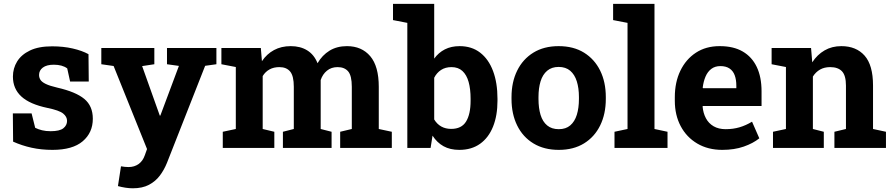

<svg xmlns="http://www.w3.org/2000/svg" viewBox="-20 -782 4719 1015"><path d="M257.3 10.3Q198.2 10.3 147.2 -1Q96.2 -12.2 49.3 -33.2L47.9 -182.6H147L166 -106.4Q182.6 -98.1 202.4 -93.3Q222.2 -88.4 247.6 -88.4Q295.4 -88.4 314.9 -104Q334.5 -119.6 334.5 -143.1Q334.5 -165 313.7 -181.9Q293 -198.7 231 -211.4Q137.2 -231 92.8 -272Q48.3 -313 48.3 -377Q48.3 -420.9 70.6 -457Q92.8 -493.2 138.4 -515.1Q184.1 -537.1 255.4 -537.1Q314.9 -537.1 364.5 -525.6Q414.1 -514.2 447.8 -495.6L449.2 -351.1H350.6L335.4 -420.4Q322.3 -430.2 304.4 -435.1Q286.6 -439.9 264.2 -439.9Q226.6 -439.9 206.5 -424.8Q186.5 -409.7 186.5 -385.7Q186.5 -372.1 193.6 -360.4Q200.7 -348.6 221.7 -338.4Q242.7 -328.1 282.7 -318.8Q380.9 -296.4 425.8 -259Q470.7 -221.7 470.7 -154.3Q470.7 -80.6 417.2 -35.2Q363.8 10.3 257.3 10.3Z M682.1 213.4Q663.6 213.4 642.8 210.2Q622.1 207 603.5 201.7L619.6 97.2Q628.9 99.1 640.1 100.1Q651.4 101.1 659.7 101.1Q690.4 101.1 712.9 85Q735.4 68.8 745.6 38.6L757.3 5.9L580.6 -433.1L515.6 -442.4V-528.3H795.9V-442.4L731.4 -432.6L824.7 -170.9H827.6L925.8 -433.6L862.8 -442.4V-528.3H1124V-442.4L1064.5 -434.1L862.8 78.6Q848.1 115.2 825.4 145.8Q802.7 176.3 767.8 194.8Q732.9 213.4 682.1 213.4Z M1157.7 0V-85.4L1226.6 -100.1V-427.7L1150.4 -442.4V-528.3H1358.9L1364.7 -458.5Q1390.1 -496.6 1428.5 -517.3Q1466.8 -538.1 1517.1 -538.1Q1567.9 -538.1 1604.2 -515.6Q1640.6 -493.2 1658.7 -447.8Q1683.1 -490.2 1722.2 -514.2Q1761.2 -538.1 1814 -538.1Q1892.1 -538.1 1937.3 -484.9Q1982.4 -431.6 1982.4 -322.8V-100.1L2051.3 -85.4V0H1778.3V-85.4L1839.8 -100.1V-323.2Q1839.8 -381.8 1820.6 -404.5Q1801.3 -427.2 1764.6 -427.2Q1731.4 -427.2 1708.5 -408.4Q1685.5 -389.6 1675.3 -358.9V-100.1L1732.9 -85.4V0H1475.6V-85.4L1533.2 -100.1V-323.2Q1533.2 -380.4 1513.9 -403.8Q1494.6 -427.2 1457 -427.2Q1426.8 -427.2 1404.8 -415Q1382.8 -402.8 1368.7 -379.9V-100.1L1430.2 -85.4V0Z M2408.2 10.3Q2359.4 10.3 2324.7 -9Q2290 -28.3 2266.6 -64.9L2256.3 0H2133.3V-661.1L2057.6 -675.8V-761.7H2275.4V-472.2Q2298.3 -503.9 2331.8 -521Q2365.2 -538.1 2409.7 -538.1Q2473.6 -538.1 2518.3 -503.7Q2563 -469.2 2586.4 -406.7Q2609.9 -344.2 2609.9 -259.8V-249.5Q2609.9 -170.9 2586.4 -112.5Q2563 -54.2 2518.1 -22Q2473.1 10.3 2408.2 10.3ZM2365.2 -100.6Q2419.9 -100.6 2443.8 -139.4Q2467.8 -178.2 2467.8 -249.5V-259.8Q2467.8 -311.5 2457.3 -348.9Q2446.8 -386.2 2424.6 -406.7Q2402.3 -427.2 2366.7 -427.2Q2334.5 -427.2 2311.5 -412.1Q2288.6 -397 2275.4 -371.1V-150.4Q2290 -126 2312.7 -113.3Q2335.4 -100.6 2365.2 -100.6Z M2934.1 10.3Q2856 10.3 2799.8 -23.9Q2743.7 -58.1 2713.9 -118.9Q2684.1 -179.7 2684.1 -258.8V-269Q2684.1 -347.7 2713.9 -408.4Q2743.7 -469.2 2799.6 -503.7Q2855.5 -538.1 2933.1 -538.1Q3011.7 -538.1 3067.4 -503.7Q3123 -469.2 3152.8 -408.7Q3182.6 -348.1 3182.6 -269V-258.8Q3182.6 -179.7 3152.8 -118.9Q3123 -58.1 3067.4 -23.9Q3011.7 10.3 2934.1 10.3ZM2934.1 -99.1Q2971.2 -99.1 2994.6 -119.1Q3018.1 -139.2 3029.3 -175Q3040.5 -210.9 3040.5 -258.8V-269Q3040.5 -315.9 3029.3 -351.8Q3018.1 -387.7 2994.4 -408Q2970.7 -428.2 2933.1 -428.2Q2896.5 -428.2 2872.6 -408Q2848.6 -387.7 2837.6 -351.8Q2826.7 -315.9 2826.7 -269V-258.8Q2826.7 -210.9 2837.6 -174.8Q2848.6 -138.7 2872.6 -118.9Q2896.5 -99.1 2934.1 -99.1Z M3228.5 0V-85.4L3297.4 -100.1V-661.1L3221.2 -675.8V-761.7H3439.9V-100.1L3508.8 -85.4V0Z M3798.3 10.3Q3722.7 10.3 3666 -23.2Q3609.4 -56.6 3578.4 -115.2Q3547.4 -173.8 3547.4 -249V-268.6Q3547.4 -347.2 3576.7 -408Q3606 -468.8 3658.9 -503.4Q3711.9 -538.1 3783.7 -538.1Q3784.7 -538.1 3785.6 -538.1Q3857.4 -538.1 3906.2 -509.8Q3955.1 -481.4 3980.5 -428.2Q4005.9 -375 4005.9 -299.3V-221.7H3695.3L3694.3 -218.8Q3697.3 -184.1 3711.7 -157Q3726.1 -129.9 3752.4 -114.5Q3778.8 -99.1 3816.4 -99.1Q3855.5 -99.1 3889.4 -109.1Q3923.3 -119.1 3955.6 -138.7L3994.1 -50.8Q3961.4 -24.4 3911.9 -7.1Q3862.3 10.3 3798.3 10.3ZM3696.3 -315.9H3872.6V-328.6Q3872.6 -360.8 3864 -384Q3855.5 -407.2 3836.7 -419.9Q3817.9 -432.6 3788.1 -432.6Q3759.8 -432.6 3740.2 -417.7Q3720.7 -402.8 3709.7 -377Q3698.7 -351.1 3694.8 -318.4Z M4066.4 0V-85.4L4134.8 -100.1V-427.7L4059.1 -442.4V-528.3H4267.6L4273.9 -452.6Q4300.3 -493.2 4339.1 -515.6Q4377.9 -538.1 4427.7 -538.1Q4506.3 -538.1 4550.8 -487.8Q4595.2 -437.5 4595.2 -330.1V-100.1L4663.6 -85.4V0H4391.1V-85.4L4452.1 -100.1V-329.6Q4452.1 -382.8 4431.2 -405Q4410.2 -427.2 4368.7 -427.2Q4337.9 -427.2 4315.2 -414.3Q4292.5 -401.4 4277.3 -377.4V-100.1L4335 -85.4V0Z"/></svg>

Font: Robotiche
Style: Bold
Weight: 700
Designer: Google
Version: Version 2.001